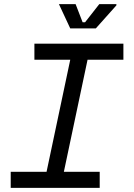

<svg xmlns="http://www.w3.org/2000/svg" viewBox="-20 -912 652 932"><path d="M32 0V-78H206L321 -622H147V-700H579V-622H405L290 -78H464V0ZM321 -774 266 -892H347L381 -804H393L462 -892H545V-886L445 -774Z"/></svg>

Font: Space Mono
Style: Italic
Weight: 400
Italic angle: -12°
Monospace: yes
Designer: Colophon Foundry + Benjamin Critton
Foundry: Colophon Foundry & Benjamin Critton
Version: Version 1.003; ttfautohint (v1.8.4.7-5d5b)